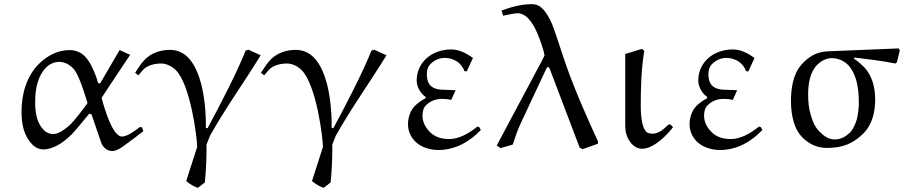

<svg xmlns="http://www.w3.org/2000/svg" viewBox="-20 -710 4369 928"><path d="M403 -212C376 -174 345 -134 320 -108C307 -96 289 -82 273 -73C261 -67 249 -62 236 -62C220 -62 204 -69 192 -81C157 -116 150 -167 150 -216C150 -249 153 -283 163 -315C171 -340 183 -364 202 -383C219 -400 242 -411 266 -411C292 -411 316 -398 334 -379C359 -354 386 -268 403 -212ZM558 -468 464 -307 454 -308C448 -331 440 -355 426 -383C417 -403 405 -423 389 -439C370 -458 344 -468 316 -468C260 -468 208 -441 168 -401C107 -340 84 -254 84 -169C84 -112 95 -53 136 -12C150 3 169 12 190 12C214 12 236 4 257 -7C283 -21 307 -41 328 -62C334 -68 341 -76 346 -82L411 -160L422 -158L468 -24C471 -12 478 -3 486 5C496 15 509 20 522 20C540 20 556 10 570 1C590 -13 639 -49 673 -76L666 -95L656 -96C629 -75 594 -50 569 -50C559 -50 551 -57 544 -64C527 -81 518 -104 508 -125C493 -161 481 -199 471 -237C471 -238 563 -376 609 -445Z M1180 -470 1167 -465C1130 -370 1048 -210 983 -90L975 -92C976 -160 969 -241 952 -306C939 -353 921 -400 887 -434C864 -457 833 -469 802 -469C757 -469 713 -455 681 -423C663 -405 648 -381 633 -358L649 -346L672 -373C694 -396 731 -403 759 -403C785 -403 810 -390 829 -372C902 -300 933 -39 933 0L880 165C897 179 915 191 936 198L970 172C976 112 979 49 978 -11L995 -54C1070 -188 1160 -312 1240 -443Z M1788 -470 1775 -465C1738 -370 1656 -210 1591 -90L1583 -92C1584 -160 1577 -241 1560 -306C1547 -353 1529 -400 1495 -434C1472 -457 1441 -469 1410 -469C1365 -469 1321 -455 1289 -423C1271 -405 1256 -381 1241 -358L1257 -346L1280 -373C1302 -396 1339 -403 1367 -403C1393 -403 1418 -390 1437 -372C1510 -300 1541 -39 1541 0L1488 165C1505 179 1523 191 1544 198L1578 172C1584 112 1587 49 1586 -11L1603 -54C1678 -188 1768 -312 1848 -443Z M2266 -430C2235 -452 2200 -471 2161 -471C2116 -471 2069 -456 2037 -424C2010 -397 1994 -363 1994 -320C1994 -290 2014 -256 2037 -242V-235C2018 -226 2001 -213 1986 -199C1963 -176 1952 -142 1952 -109C1952 -78 1964 -49 1987 -26C2016 3 2060 15 2100 15C2179 15 2251 -25 2304 -82L2296 -96L2287 -98C2266 -81 2242 -65 2218 -54C2197 -45 2176 -38 2154 -38C2120 -38 2088 -44 2061 -69C2038 -91 2022 -118 2022 -151C2022 -169 2026 -189 2040 -202C2060 -222 2087 -232 2115 -232C2131 -232 2146 -231 2161 -227L2182 -274C2165 -275 2132 -276 2131 -276C2106 -276 2080 -278 2061 -296C2046 -312 2043 -332 2043 -353C2043 -371 2048 -388 2060 -400C2079 -419 2103 -430 2129 -430C2156 -430 2182 -421 2202 -402C2212 -392 2220 -380 2225 -366L2236 -365Z M2782 4 2796 11 2869 -15C2869 -15 2872 -23 2870 -27C2769 -247 2734 -344 2716 -396C2692 -461 2662 -568 2640 -612C2608 -674 2583 -690 2550 -690C2498 -690 2448 -675 2404 -659L2412 -634C2435 -639 2467 -646 2482 -646C2500 -646 2519 -636 2531 -623C2548 -606 2560 -586 2570 -565C2591 -521 2610 -460 2612 -442L2599 -416L2381 -7L2399 6L2458 -11C2469 -44 2483 -85 2495 -110C2495 -111 2579 -290 2621 -379C2622 -382 2624 -385 2628 -386C2632 -386 2635 -383 2636 -380Z M3220 -109 3211 -108C3199 -96 3188 -86 3174 -77C3162 -70 3150 -64 3136 -64C3125 -64 3112 -65 3104 -73C3092 -85 3088 -101 3084 -117C3079 -143 3077 -169 3077 -195C3077 -285 3079 -375 3094 -464L3083 -474L3002 -449V-102C3002 -74 3009 -46 3026 -24C3039 -5 3060 9 3083 9C3109 9 3133 -4 3154 -18C3184 -39 3210 -66 3233 -95Z M3627 -430C3596 -452 3561 -471 3522 -471C3477 -471 3430 -456 3398 -424C3371 -397 3355 -363 3355 -320C3355 -290 3375 -256 3398 -242V-235C3379 -226 3362 -213 3347 -199C3324 -176 3313 -142 3313 -109C3313 -78 3325 -49 3348 -26C3377 3 3421 15 3461 15C3540 15 3612 -25 3665 -82L3657 -96L3648 -98C3627 -81 3603 -65 3579 -54C3558 -45 3537 -38 3515 -38C3481 -38 3449 -44 3422 -69C3399 -91 3383 -118 3383 -151C3383 -169 3387 -189 3401 -202C3421 -222 3448 -232 3476 -232C3492 -232 3507 -231 3522 -227L3543 -274C3526 -275 3493 -276 3492 -276C3467 -276 3441 -278 3422 -296C3407 -312 3404 -332 3404 -353C3404 -371 3409 -388 3421 -400C3440 -419 3464 -430 3490 -430C3517 -430 3543 -421 3563 -402C3573 -392 3581 -380 3586 -366L3597 -365Z M3982 -462C3929 -460 3890 -438 3855 -399C3813 -353 3803 -283 3803 -221C3803 -186 3807 -151 3817 -118C3825 -92 3837 -68 3856 -48C3888 -16 3925 5 3978 5C4055 5 4106 -18 4153 -65C4196 -108 4210 -169 4210 -228C4210 -287 4196 -346 4154 -388C4129 -413 4111 -424 4108 -426L4109 -432C4175 -424 4244 -416 4308 -403L4315 -409L4329 -466L4324 -476ZM4001 -429C4029 -429 4058 -417 4078 -397C4097 -378 4111 -349 4118 -324C4128 -289 4131 -252 4131 -216C4131 -188 4128 -160 4121 -132C4116 -114 4103 -84 4088 -69C4069 -51 4046 -36 4015 -36C3985 -36 3964 -51 3941 -74C3917 -98 3908 -124 3900 -150C3889 -184 3886 -218 3886 -253C3886 -304 3894 -360 3930 -397C3950 -416 3973 -429 4001 -429Z"/></svg>

Font: Neo Euler
Style: Euler
Weight: 500
Designer: Hermann Zapf
Version: Version 000.002